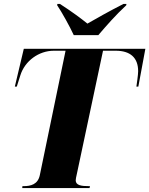

<svg xmlns="http://www.w3.org/2000/svg" viewBox="-20 -964 765 984"><path d="M358 -784H484C525 -832 572 -886 627 -937L628 -944H613C540 -907 468 -866 428 -843C397 -868 352 -902 287 -944H274L273 -937C295 -905 339 -826 358 -784ZM94 0H439L441 -10H436C397 -10 368 -14 368 -40C368 -46 370 -56 375 -78L508 -704H573C647 -704 688 -669 688 -599C688 -581 681 -534 679 -520H689L725 -714H102L56 -520H66L84 -577C107 -652 179 -704 256 -704H316L184 -66C174 -19 138 -10 101 -10H95Z"/></svg>

Font: Noto Serif Display SemiCondensed Black
Style: Italic
Weight: 900
Width: 4
Italic angle: -12°
Designer: Monotype Design Team
Foundry: Monotype Imaging Inc.
Version: Version 2.009